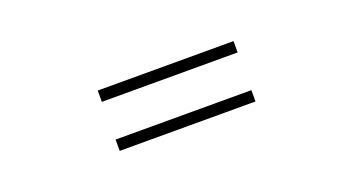

<svg xmlns="http://www.w3.org/2000/svg" viewBox="-28 -667 1057 574"><g transform="rotate(-20 500.0 -380.0)"><path d="M284 -476H716V-440H284ZM284 -320H716V-284H284Z"/></g></svg>

Font: Noto Sans TC
Style: Regular
Weight: 400
Designer: Ryoko NISHIZUKA  (kana, bopomofo & ideographs); Paul D. Hunt (Latin, Greek & Cyrillic); Sandoll Communications , Soo-you
Foundry: Adobe
Version: Version 2.004-H2;hotconv 1.0.118;makeotfexe 2.5.65603